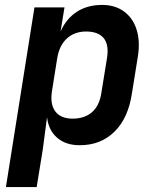

<svg xmlns="http://www.w3.org/2000/svg" viewBox="-20 -580 640 780"><path d="M4 180 120 -550H242L226 -452Q249 -504 292 -532Q335 -560 395 -560Q447 -560 483.5 -533.5Q520 -507 535 -459.5Q550 -412 540 -350L516 -201Q501 -100 445 -45Q389 10 304 10Q247 10 212 -20.5Q177 -51 171 -104L154 26L129 180ZM275 -98Q323 -98 353.5 -124Q384 -150 392 -204L415 -346Q423 -400 400.5 -426Q378 -452 330 -452Q282 -452 251 -423Q220 -394 212 -341L191 -209Q183 -156 205 -127Q227 -98 275 -98Z"/></svg>

Font: JetBrains Mono NL
Style: Bold Italic
Weight: 700
Italic angle: -9°
Designer: Philipp Nurullin, Konstantin Bulenkov
Foundry: JetBrains
Version: Version 2.304; ttfautohint (v1.8.4.7-5d5b)